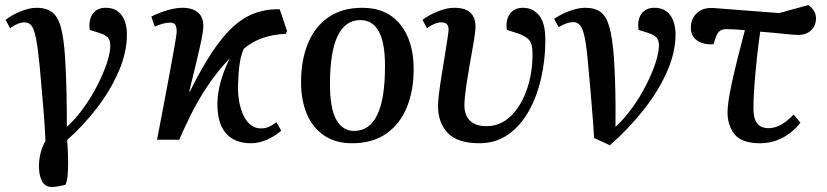

<svg xmlns="http://www.w3.org/2000/svg" viewBox="-20 -556 3289 764"><path d="M186 188Q160 188 147.5 165.5Q135 143 135 105Q135 78 142 51Q149 24 161 5Q159 -36 157 -66Q155 -96 152.5 -125.5Q150 -155 146.5 -194Q143 -233 138 -291Q131 -364 123.5 -402Q116 -440 105.5 -453.5Q95 -467 78 -467Q52 -467 20 -444L2 -477Q28 -497 62.5 -511Q97 -525 126 -525Q163 -525 186.5 -508Q210 -491 222 -448Q234 -405 239 -326Q243 -265 244.5 -194.5Q246 -124 246 -51Q282 -84 313.5 -128Q345 -172 368.5 -218.5Q392 -265 405.5 -306Q419 -347 419 -375Q419 -397 408.5 -407.5Q398 -418 375 -425L337 -437Q332 -477 349 -501Q366 -525 401 -525Q442 -525 463.5 -496Q485 -467 485 -418Q485 -348 452.5 -272.5Q420 -197 365.5 -126Q311 -55 247 1Q249 20 250 49.5Q251 79 251 93Q251 121 249 142.5Q247 164 241 179Q207 188 186 188Z M979 14Q914 14 879.5 -25Q845 -64 845 -143Q846 -225 894 -324Q844 -271 806 -214Q768 -157 740.5 -101.5Q713 -46 693 0H605Q627 -114 644.5 -207.5Q662 -301 672.5 -360Q683 -419 683 -430Q683 -451 676.5 -458.5Q670 -466 656 -466Q643 -466 627 -461.5Q611 -457 596 -450L582 -490Q607 -503 642 -514Q677 -525 707 -525Q745 -525 767.5 -506.5Q790 -488 789 -450Q789 -429 774.5 -365Q760 -301 733 -192L735 -191Q798 -317 853 -389Q908 -461 965.5 -491Q1023 -521 1093 -519L1122 -433L1117 -421Q1071 -420 1028.5 -406Q986 -392 950 -362Q938 -335 933 -298Q928 -261 927 -212Q927 -138 951.5 -91.5Q976 -45 1019 -45Q1036 -45 1051.5 -52Q1067 -59 1080 -70L1099 -36Q1074 -14 1042 0Q1010 14 979 14Z M1381 14Q1315 14 1269.5 -17Q1224 -48 1201 -102.5Q1178 -157 1178 -229Q1178 -317 1205.5 -383.5Q1233 -450 1287 -487.5Q1341 -525 1422 -525Q1519 -525 1572.5 -459Q1626 -393 1626 -281Q1626 -196 1599 -129.5Q1572 -63 1517.5 -24.5Q1463 14 1381 14ZM1389 -35Q1450 -35 1481 -98.5Q1512 -162 1512 -293Q1512 -387 1487 -431.5Q1462 -476 1414 -476Q1293 -476 1293 -221Q1293 -125 1318 -80Q1343 -35 1389 -35Z M1888 14Q1801 14 1762 -26.5Q1723 -67 1723 -135Q1723 -152 1727 -185Q1731 -218 1737.5 -257.5Q1744 -297 1750 -335Q1756 -373 1760.5 -401.5Q1765 -430 1765 -439Q1765 -467 1736 -467Q1711 -467 1679 -444L1661 -477Q1688 -497 1723 -511Q1758 -525 1788 -525Q1872 -525 1872 -450Q1872 -430 1865 -389.5Q1858 -349 1849.5 -301Q1841 -253 1834.5 -208.5Q1828 -164 1828 -137Q1828 -98 1850 -76Q1872 -54 1916 -54Q1971 -54 2012 -93.5Q2053 -133 2076 -198.5Q2099 -264 2099 -341Q2099 -382 2085 -397.5Q2071 -413 2038 -424L1997 -437Q1991 -474 2008 -499.5Q2025 -525 2061 -525Q2100 -525 2125 -495Q2150 -465 2150 -397Q2150 -318 2133 -244Q2116 -170 2083 -112Q2050 -54 2001 -20Q1952 14 1888 14Z M2407 22 2344 -7Q2342 -42 2340 -69Q2338 -96 2335.5 -124.5Q2333 -153 2330 -192Q2327 -231 2321 -291Q2315 -364 2307.5 -402.5Q2300 -441 2289 -454.5Q2278 -468 2261 -468Q2236 -468 2203 -448L2185 -481Q2211 -499 2245.5 -512Q2280 -525 2309 -525Q2347 -525 2370 -508Q2393 -491 2405 -448Q2417 -405 2423 -326Q2427 -265 2428.5 -194.5Q2430 -124 2429 -51Q2465 -84 2496.5 -128Q2528 -172 2551.5 -218.5Q2575 -265 2588.5 -306Q2602 -347 2602 -375Q2602 -397 2591.5 -407.5Q2581 -418 2559 -425L2521 -437Q2515 -477 2532.5 -501Q2550 -525 2584 -525Q2625 -525 2646.5 -496Q2668 -467 2668 -418Q2668 -348 2634.5 -271.5Q2601 -195 2542 -120Q2483 -45 2407 22Z M3005 14Q2932 14 2903.5 -21Q2875 -56 2875 -109Q2875 -147 2892 -225.5Q2909 -304 2944 -436Q2901 -440 2869 -440Q2854 -440 2844.5 -433Q2835 -426 2828 -407L2819 -380Q2780 -377 2754.5 -394.5Q2729 -412 2729 -446Q2729 -482 2753.5 -504.5Q2778 -527 2820 -524L3080 -504L3197 -536Q3227 -513 3227 -484Q3227 -454 3207.5 -435.5Q3188 -417 3157 -417Q3140 -417 3103.5 -421Q3067 -425 3005 -430Q2997 -374 2991 -317Q2985 -260 2981.5 -210Q2978 -160 2978 -125Q2978 -85 2992.5 -65.5Q3007 -46 3039 -46Q3086 -46 3138 -100L3165 -68Q3136 -30 3094 -8Q3052 14 3005 14Z"/></svg>

Font: Literata 36pt Medium
Style: Italic
Weight: 500
Italic angle: -2°
Designer: Latin by Veronika Burian and Jose Scaglione. Greek by Irene Vlachou. Cyrillic by Vera Evstafieva
Foundry: TypeTogether
Version: Version 3.002